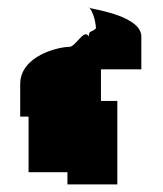

<svg xmlns="http://www.w3.org/2000/svg" viewBox="-20 -796 428 504"><path d="M33 -490H55V-344H157V-312H288V-531H245V-614H351V-700C351 -752 236 -770 215 -775C220 -770 230 -750 232 -722C222 -710 213 -718 213 -700C201 -723 179 -673 162 -673C134 -673 33 -650 33 -575ZM215 -775C214 -776 215 -776 214 -776C211 -776 211 -776 215 -775Z"/></svg>

Font: bitstorm
Style: excn
Weight: 400
Version: Version 0.2